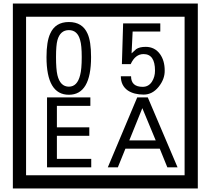

<svg xmlns="http://www.w3.org/2000/svg" viewBox="-20 -980 1195 1090"><path d="M1103 90H53V-960H1103ZM1028 15V-885H128V15ZM497 -656Q497 -442 371 -442Q244 -442 244 -656Q244 -744 265 -789Q294 -855 371 -855Q448 -855 477 -789Q497 -745 497 -656ZM444 -656Q444 -723 435 -752Q420 -809 371 -809Q322 -809 306 -752Q298 -723 298 -656Q298 -587 306 -553Q322 -488 371 -488Q419 -488 435 -554Q444 -587 444 -656ZM915 -580Q916 -531 880.5 -487Q845 -443 796 -443Q741 -443 706 -466Q666 -494 666 -547H724Q724 -487 790 -487Q824 -487 843 -517Q860 -544 860 -579Q860 -673 795 -673Q748 -673 722 -616H672L679 -847H890V-801H733L727 -677Q740 -689 753 -701Q772 -714 807 -714Q859 -714 889 -672Q915 -635 915 -580ZM498 -30H247V-427H493V-379H303V-257H487V-209H303V-78H498ZM988 -30H930L887 -136H692L649 -30H592L759 -427H819ZM864 -183 788 -366 714 -183Z"/></svg>

Font: Unicode BMP Fallback SIL
Style: Regular
Weight: 400
Foundry: NRSI, SIL International
Version: Version 5.1 Based on Unicode 5.1